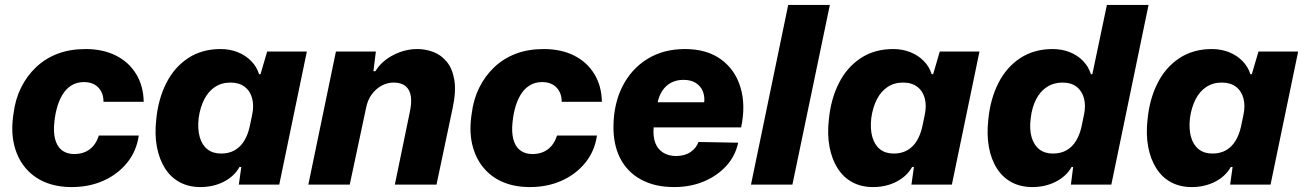

<svg xmlns="http://www.w3.org/2000/svg" viewBox="-20 -749 5290 779"><path d="M271 10Q209 10 161 -10.5Q113 -31 81 -70.5Q49 -110 36.5 -165Q24 -220 35 -289Q42 -346 65.5 -393.5Q89 -441 126.5 -476.5Q164 -512 214 -531Q264 -550 327 -550Q398 -550 450.5 -523.5Q503 -497 532.5 -448.5Q562 -400 563 -336H400Q400 -361 390 -379Q380 -397 362.5 -406.5Q345 -416 321 -416Q292 -416 270 -402.5Q248 -389 233 -364Q218 -339 209.5 -305.5Q201 -272 199 -233Q198 -197 207.5 -172.5Q217 -148 236 -136Q255 -124 281 -124Q306 -124 325.5 -132.5Q345 -141 359 -157.5Q373 -174 381 -199H543Q534 -136 496 -89Q458 -42 400 -16Q342 10 271 10Z M793 10Q746 10 709.5 -9.5Q673 -29 649.5 -66Q626 -103 616.5 -153.5Q607 -204 614 -265Q622 -347 654.5 -411.5Q687 -476 743 -513Q799 -550 875 -550Q912 -550 944 -537.5Q976 -525 999 -501.5Q1022 -478 1031 -448H1037L1064 -540H1225L1113 0H949L959 -71L952 -72Q931 -34 888.5 -12Q846 10 793 10ZM877 -126Q909 -126 932.5 -139.5Q956 -153 971 -178Q986 -203 993 -235L1003 -283Q1011 -320 1003 -350Q995 -380 972.5 -397Q950 -414 915 -414Q879 -414 852 -396Q825 -378 808.5 -345.5Q792 -313 786 -270Q781 -225 790.5 -192.5Q800 -160 822 -143Q844 -126 877 -126Z M1231 0 1343 -540H1505L1495 -460H1503Q1528 -501 1575.5 -525.5Q1623 -550 1673 -550Q1707 -550 1738.5 -538Q1770 -526 1793 -498Q1816 -470 1823.5 -423.5Q1831 -377 1816 -308L1751 0H1582L1642 -291Q1651 -331 1647 -358Q1643 -385 1625.5 -399.5Q1608 -414 1577 -414Q1551 -414 1527.5 -401Q1504 -388 1487.5 -365Q1471 -342 1465 -310L1399 0Z M2130 10Q2068 10 2020 -10.5Q1972 -31 1940 -70.5Q1908 -110 1895.5 -165Q1883 -220 1894 -289Q1901 -346 1924.5 -393.5Q1948 -441 1985.5 -476.5Q2023 -512 2073 -531Q2123 -550 2186 -550Q2257 -550 2309.5 -523.5Q2362 -497 2391.5 -448.5Q2421 -400 2422 -336H2259Q2259 -361 2249 -379Q2239 -397 2221.5 -406.5Q2204 -416 2180 -416Q2151 -416 2129 -402.5Q2107 -389 2092 -364Q2077 -339 2068.5 -305.5Q2060 -272 2058 -233Q2057 -197 2066.5 -172.5Q2076 -148 2095 -136Q2114 -124 2140 -124Q2165 -124 2184.5 -132.5Q2204 -141 2218 -157.5Q2232 -174 2240 -199H2402Q2393 -136 2355 -89Q2317 -42 2259 -16Q2201 10 2130 10Z M2715 10Q2636 10 2580 -21Q2524 -52 2496 -107.5Q2468 -163 2469 -237Q2470 -329 2506 -399.5Q2542 -470 2607 -510Q2672 -550 2759 -550Q2848 -550 2905.5 -508Q2963 -466 2984.5 -394Q3006 -322 2987 -232H2632Q2629 -194 2639 -168.5Q2649 -143 2671 -129.5Q2693 -116 2723 -116Q2758 -116 2781.5 -132Q2805 -148 2814 -173L2975 -170Q2963 -115 2926 -75Q2889 -35 2835 -12.5Q2781 10 2715 10ZM2647 -326 2639 -334H2844L2836 -324Q2841 -355 2832 -377.5Q2823 -400 2803 -412.5Q2783 -425 2753 -425Q2724 -425 2702 -413Q2680 -401 2666 -379Q2652 -357 2647 -326Z M3027 0 3178 -729H3347L3195 0Z M3522 10Q3475 10 3438.5 -9.5Q3402 -29 3378.5 -66Q3355 -103 3345.5 -153.5Q3336 -204 3343 -265Q3351 -347 3383.5 -411.5Q3416 -476 3472 -513Q3528 -550 3604 -550Q3641 -550 3673 -537.5Q3705 -525 3728 -501.5Q3751 -478 3760 -448H3766L3793 -540H3954L3842 0H3678L3688 -71L3681 -72Q3660 -34 3617.5 -12Q3575 10 3522 10ZM3606 -126Q3638 -126 3661.5 -139.5Q3685 -153 3700 -178Q3715 -203 3722 -235L3732 -283Q3740 -320 3732 -350Q3724 -380 3701.5 -397Q3679 -414 3644 -414Q3608 -414 3581 -396Q3554 -378 3537.5 -345.5Q3521 -313 3515 -270Q3510 -225 3519.5 -192.5Q3529 -160 3551 -143Q3573 -126 3606 -126Z M4169 10Q4121 10 4084.5 -9.5Q4048 -29 4024.5 -66Q4001 -103 3992 -153.5Q3983 -204 3990 -265Q3998 -347 4030.5 -411.5Q4063 -476 4119 -513Q4175 -550 4251 -550Q4288 -550 4320 -537.5Q4352 -525 4374.5 -501.5Q4397 -478 4406 -448H4412L4471 -729H4640L4489 0H4325L4334 -71L4328 -72Q4307 -34 4264 -12Q4221 10 4169 10ZM4252 -126Q4284 -126 4307.5 -139.5Q4331 -153 4346 -178Q4361 -203 4368 -235L4378 -283Q4386 -320 4378 -350Q4370 -380 4348 -397Q4326 -414 4290 -414Q4255 -414 4227.5 -396Q4200 -378 4183.5 -345.5Q4167 -313 4162 -270Q4156 -225 4165.5 -192.5Q4175 -160 4197 -143Q4219 -126 4252 -126Z M4815 10Q4768 10 4731.5 -9.5Q4695 -29 4671.5 -66Q4648 -103 4638.5 -153.5Q4629 -204 4636 -265Q4644 -347 4676.5 -411.5Q4709 -476 4765 -513Q4821 -550 4897 -550Q4934 -550 4966 -537.5Q4998 -525 5021 -501.5Q5044 -478 5053 -448H5059L5086 -540H5247L5135 0H4971L4981 -71L4974 -72Q4953 -34 4910.5 -12Q4868 10 4815 10ZM4899 -126Q4931 -126 4954.5 -139.5Q4978 -153 4993 -178Q5008 -203 5015 -235L5025 -283Q5033 -320 5025 -350Q5017 -380 4994.5 -397Q4972 -414 4937 -414Q4901 -414 4874 -396Q4847 -378 4830.5 -345.5Q4814 -313 4808 -270Q4803 -225 4812.5 -192.5Q4822 -160 4844 -143Q4866 -126 4899 -126Z"/></svg>

Font: Mona Sans ExtraLight ExtraBold
Style: Italic
Weight: 800
Italic angle: -11.6951°
Version: Version 2.000